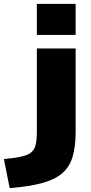

<svg xmlns="http://www.w3.org/2000/svg" viewBox="-101 -750 469 990"><path d="M-81 70Q-25 65 9 57.5Q43 50 60 35.5Q77 21 83 -4Q89 -29 89 -70V-500H289V-70Q289 7 273 59.5Q257 112 218.5 144.5Q180 177 114 194.5Q48 212 -51 220ZM89 -570V-730H289V-570Z"/></svg>

Font: M PLUS 1 Thin Black
Style: Regular
Weight: 900
Version: Version 1.001